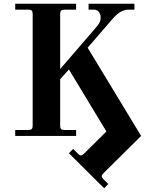

<svg xmlns="http://www.w3.org/2000/svg" viewBox="-20 -732 810 1034"><path d="M62 0H390V-32H328C310 -32 304 -38 304 -56V-305L351 -358L553 -24L433 95C426 101 421 105 416 105C411 105 406 102 399 95L374 70L351 93L541 282L563 259L538 234C532 228 528 222 528 217C528 212 531 207 538 200L740 0L452 -475L586 -630C606 -654 638 -680 669 -680H704V-712H457V-680H486C508 -680 522 -662 522 -638C522 -616 514 -604 497 -584L304 -360V-656C304 -674 310 -680 328 -680H390V-712H62V-680H132C150 -680 156 -674 156 -656V-56C156 -38 150 -32 132 -32H62Z"/></svg>

Font: Old Standard
Style: Bold
Weight: 700
Designer: Alexey Kryukov <alexios@thessalonica.org.ru>
Version: Version 2.0.2